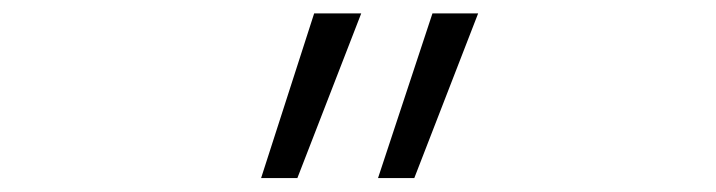

<svg xmlns="http://www.w3.org/2000/svg" viewBox="-20 -542 1040 279"><path d="M412.1 -283.2H359.4L436.5 -522.5H504.9ZM582 -283.2H529.3L608.4 -522.5H674.8Z"/></svg>

Font: Gen Shin Gothic Monospace Light
Style: Regular
Weight: 300
Designer: [Source Han Sans]
Ryoko NISHIZUKA  (kana & ideographs); Paul D. Hunt (Latin, Greek & Cyrillic); Wenlong ZHANG  (bopomofo
Version: Version 1.002.20150607